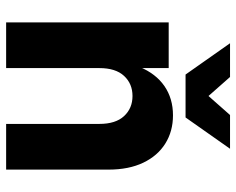

<svg xmlns="http://www.w3.org/2000/svg" viewBox="-92 -678 770 626"><g transform="rotate(90 293.0 -365.0)"><path d="M384 0V-304Q384 -357 358.5 -384.5Q333 -412 293 -412Q253 -412 227.5 -384.5Q202 -357 202 -304H176Q176 -381 198 -434.5Q220 -488 260.5 -516Q301 -544 356 -544Q408 -544 448 -519Q488 -494 510.5 -447Q533 -400 533 -334V0ZM53 0V-530H202V0ZM227 -585 355 -730H465L363 -585ZM223 -585 121 -730H231L359 -585Z"/></g></svg>

Font: Radio Canada Big
Style: Bold
Weight: 700
Designer: Étienne Aubert Bonn
Foundry: Coppers and Brasses
Version: Version 1.001